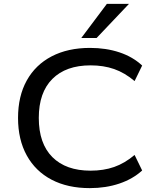

<svg xmlns="http://www.w3.org/2000/svg" viewBox="-20 -961 807 990"><path d="M443 9Q329 9 246 -34.5Q163 -78 118 -159.5Q73 -241 73 -353Q73 -465 118 -546Q163 -627 246.5 -670.5Q330 -714 444 -714Q527 -714 596 -691Q665 -668 713 -623L674 -543Q623 -586 568.5 -605Q514 -624 447 -624Q320 -624 250 -554Q180 -484 180 -353Q180 -221 250 -151Q320 -81 447 -81Q514 -81 568.5 -100Q623 -119 674 -162L713 -82Q665 -38 595.5 -14.5Q526 9 443 9ZM399 -765 531 -941H645L478 -765Z"/></svg>

Font: Nunito Sans 10pt SemiExpanded Medium
Style: Regular
Weight: 500
Width: 6
Designer: Vernon Adams
Foundry: Vernon Adams
Version: Version 3.101;gftools[0.9.27]